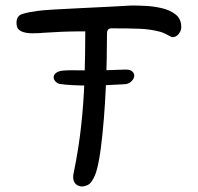

<svg xmlns="http://www.w3.org/2000/svg" viewBox="-20 -698 718 698"><path d="M279 -20Q266 -20 256 -28.5Q246 -37 246 -55Q246 -59 246.5 -62.5Q247 -66 248 -70Q266 -158 275 -240Q284 -322 287 -406.5Q290 -491 290 -584Q238 -584 205 -582.5Q172 -581 141 -579Q131 -578 120 -577.5Q109 -577 98 -577Q91 -577 85 -577.5Q79 -578 74 -579Q55 -583 47.5 -591Q40 -599 40 -615Q40 -641 62 -647.5Q84 -654 114 -658Q134 -661 178 -663.5Q222 -666 274.5 -668.5Q327 -671 377 -673.5Q427 -676 459 -678Q480 -678 510 -676.5Q540 -675 569.5 -668Q599 -661 619 -645Q639 -629 639 -599Q639 -586 629.5 -574.5Q620 -563 608 -563Q604 -563 600.5 -565Q597 -567 593 -569Q585 -573 577 -577Q569 -581 560 -583Q526 -592 486.5 -593.5Q447 -595 385 -595Q369 -595 369 -576Q369 -538 368 -486.5Q367 -435 364.5 -378Q362 -321 357.5 -265.5Q353 -210 347 -163Q341 -116 333 -85Q327 -59 313 -38Q306 -28 295.5 -24Q285 -20 279 -20ZM303 -387Q270 -387 242.5 -388.5Q215 -390 196 -393Q188 -395 181.5 -402Q175 -409 175 -417Q175 -426 184.5 -433.5Q194 -441 218 -442Q232 -443 253.5 -442.5Q275 -442 303 -442Q362 -442 432 -445Q452 -446 460 -439Q468 -432 468 -423Q468 -413 459 -403.5Q450 -394 436 -392Q402 -390 368 -388.5Q334 -387 303 -387Z"/></svg>

Font: Fuzzy Bubbles
Style: Regular
Weight: 400
Designer: Robert E. Leuschke
Foundry: Robert E. Leuschke
Version: Version 1.010; ttfautohint (v1.8.3)